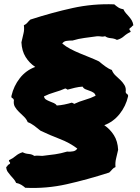

<svg xmlns="http://www.w3.org/2000/svg" viewBox="-20 -808 671 923"><path d="M535.2 -4.9Q525.4 -1 519 6.8Q512.7 14.6 504.9 21.5Q398.4 55.7 300.8 77.6Q203.1 99.6 101.6 94.7Q92.8 86.9 82.5 80.6Q72.3 74.2 57.6 71.3Q52.7 60.5 45.4 52.2Q38.1 43.9 30.8 35.6Q23.4 27.3 17.1 18.1Q10.7 8.8 9.8 -4.9Q16.6 -9.8 16.6 -12.2Q16.6 -14.6 27.3 -20.5Q29.3 -24.4 28.3 -26.4Q27.3 -28.3 25.9 -29.8Q24.4 -31.2 23.4 -32.7Q22.5 -34.2 23.4 -38.1Q41 -45.9 55.2 -58.1Q69.3 -70.3 88.9 -76.2Q100.6 -69.3 117.7 -67.9Q134.8 -66.4 144.5 -58.6Q157.2 -60.5 163.6 -59.6Q169.9 -58.6 183.6 -58.6Q218.8 -62.5 245.6 -66.4Q272.5 -70.3 301.8 -79.1Q318.4 -78.1 331.5 -80.6Q344.7 -83 351.6 -93.8Q314.5 -122.1 267.1 -140.1Q219.7 -158.2 174.8 -179.7Q161.1 -191.4 144.5 -203.6Q127.9 -215.8 113.3 -220.7Q107.4 -235.4 95.2 -247.1Q83 -258.8 71.3 -270Q59.6 -281.2 51.8 -294.4Q43.9 -307.6 46.9 -327.1Q44.9 -334 39.1 -336.4Q33.2 -338.9 35.2 -347.7Q45.9 -394.5 75.2 -432.1Q104.5 -469.7 149.4 -486.3Q121.1 -504.9 103 -534.2Q85 -563.5 83 -604.5Q87.9 -627 92.8 -646.5Q97.7 -666 94.7 -686.5Q105.5 -691.4 111.8 -699.2Q118.2 -707 126 -713.9Q231.4 -748 329.6 -769.5Q427.7 -791 529.3 -787.1Q538.1 -779.3 548.3 -772.5Q558.6 -765.6 573.2 -763.7Q578.1 -752.9 585.4 -744.6Q592.8 -736.3 600.1 -728Q607.4 -719.7 613.3 -710Q619.1 -700.2 621.1 -686.5Q617.2 -684.6 616.2 -683.1Q615.2 -681.6 613.8 -680.2Q612.3 -678.7 610.4 -676.8Q608.4 -674.8 603.5 -671.9Q601.6 -668 602.1 -666Q602.5 -664.1 604 -662.6Q605.5 -661.1 606.9 -659.7Q608.4 -658.2 607.4 -654.3Q589.8 -646.5 575.7 -633.8Q561.5 -621.1 542 -616.2Q530.3 -623 512.7 -624.5Q495.1 -626 485.4 -633.8Q473.6 -630.9 467.3 -632.3Q460.9 -633.8 447.3 -633.8Q412.1 -628.9 385.3 -625.5Q358.4 -622.1 329.1 -613.3Q312.5 -613.3 299.3 -611.3Q286.1 -609.4 279.3 -598.6Q296.9 -584 318.4 -572.8Q339.8 -561.5 363.3 -551.8Q386.7 -542 410.2 -532.7Q433.6 -523.4 456.1 -512.7Q469.7 -501 486.3 -488.8Q502.9 -476.6 517.6 -471.7Q523.4 -456.1 535.6 -444.8Q547.9 -433.6 559.6 -422.4Q571.3 -411.1 579.1 -397.5Q586.9 -383.8 584 -365.2Q585.9 -358.4 591.3 -355.5Q596.7 -352.5 595.7 -344.7Q585 -297.9 555.2 -260.3Q525.4 -222.7 481.4 -206.1Q509.8 -186.5 527.8 -157.7Q545.9 -128.9 547.9 -87.9Q543 -65.4 538.1 -45.9Q533.2 -26.4 535.2 -4.9ZM336.9 -308.6Q361.3 -320.3 388.7 -328.1Q416 -335.9 439.5 -347.7Q437.5 -357.4 429.2 -362.8Q420.9 -368.2 410.6 -371.6Q400.4 -375 391.1 -378.9Q381.8 -382.8 377 -391.6Q359.4 -390.6 340.3 -386.2Q321.3 -381.8 304.7 -377Q301.8 -378.9 299.8 -380.4Q297.9 -381.8 293.9 -382.8Q269.5 -372.1 242.2 -364.3Q214.8 -356.4 191.4 -344.7Q193.4 -334 201.7 -329.1Q210 -324.2 219.7 -320.3Q229.5 -316.4 238.8 -312.5Q248 -308.6 252.9 -300.8Q271.5 -301.8 290 -305.7Q308.6 -309.6 325.2 -314.5Q329.1 -313.5 331.1 -312Q333 -310.5 336.9 -308.6Z"/></svg>

Font: Permanent Marker
Style: Regular
Weight: 400
Designer: Font Diner, Inc
Foundry: Font Diner, Inc
Version: Version 1.000